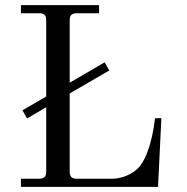

<svg xmlns="http://www.w3.org/2000/svg" viewBox="-20 -732 731 752"><path d="M62 0H599L612 -269H587C587 -269 576 -146 530 -84C500 -45 449 -32 420 -32H280C261 -32 253 -41 253 -59V-366L408 -456L390 -488L253 -408V-653C253 -672 261 -680 280 -680H368V-712H62V-680H134C153 -680 161 -672 161 -653V-354L68 -300L86 -268L161 -312V-59C161 -41 153 -32 134 -32H62Z"/></svg>

Font: Old Standard
Style: Regular
Weight: 400
Designer: Alexey Kryukov <alexios@thessalonica.org.ru>
Version: Version 2.0